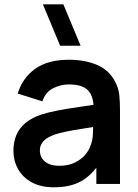

<svg xmlns="http://www.w3.org/2000/svg" viewBox="-20 -822 616 858"><path d="M248.8 -617.5 171.7 -802.5H263.2L340.3 -617.5ZM221.2 15Q162.3 15 121.9 -7.2Q81.4 -29.4 60.7 -66.5Q40 -103.5 40 -148Q40 -187.2 53 -218.2Q66.1 -249.2 93.1 -272Q120.2 -294.8 162.8 -309.5Q195.7 -320.2 239.2 -328.5Q282.8 -336.8 334.1 -344.1Q385.4 -351.4 441.7 -359.8L398.3 -335.7Q398.8 -391.6 373.4 -418.1Q348 -444.7 287.3 -444.7Q251 -444.7 217 -427.5Q183.1 -410.4 169.5 -369.2L59.3 -403.7Q79.4 -472 135.8 -513.5Q192.2 -555 287.7 -555Q359.8 -555 414.3 -531.6Q468.9 -508.2 495.7 -454.5Q510.2 -426.2 513.2 -396.4Q516.2 -366.7 516.2 -331.3V0H410.5V-117.2L428 -97.8Q391.5 -39.6 342.7 -12.3Q293.9 15 221.2 15ZM245 -81.2Q286 -81.2 314.9 -95.7Q343.8 -110.2 361.2 -131Q378.5 -151.8 384.3 -170.7Q393.8 -193.7 395.2 -223.4Q396.7 -253.1 396.7 -271.7L433.7 -260.5Q378.8 -251.8 339.8 -245.4Q300.8 -239.1 272.9 -233.4Q245.1 -227.7 223.5 -220.5Q202.8 -212.8 188.2 -203Q173.7 -193.1 165.9 -180Q158.2 -166.9 158.2 -149.5Q158.2 -129.8 168 -114.3Q177.9 -98.8 197.2 -90Q216.5 -81.2 245 -81.2Z"/></svg>

Font: Manrope ExtraLight
Style: Regular
Weight: 200
Designer: Mikhail Sharanda
Foundry: Mikhail Sharanda
Version: Version 4.505